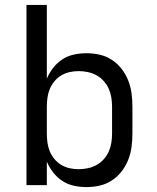

<svg xmlns="http://www.w3.org/2000/svg" viewBox="-20 -755 640 783"><path d="M332 8Q307 8 281.5 2.5Q256 -3 234.5 -17Q213 -31 197 -51.5Q181 -72 171 -96V0H88V-735H171V-434Q181 -458 197 -478.5Q213 -499 234.5 -513Q256 -527 281.5 -532.5Q307 -538 332 -538Q360 -538 386.5 -532Q413 -526 436 -511Q459 -496 476 -474Q493 -452 503 -426.5Q513 -401 516.5 -374Q520 -347 520 -320V-210Q520 -183 516.5 -156Q513 -129 503 -103.5Q493 -78 476 -56Q459 -34 436 -19Q413 -4 386.5 2Q360 8 332 8ZM301 -65Q320 -65 338.5 -69Q357 -73 373.5 -82Q390 -91 403 -105.5Q416 -120 423.5 -137Q431 -154 434 -172.5Q437 -191 437 -210V-320Q437 -339 434 -357.5Q431 -376 423.5 -393Q416 -410 403 -424.5Q390 -439 373.5 -448Q357 -457 338.5 -461Q320 -465 301 -465Q282 -465 264 -461Q246 -457 230 -447.5Q214 -438 202 -423.5Q190 -409 183 -392Q176 -375 173.5 -356.5Q171 -338 171 -320V-210Q171 -192 173.5 -173.5Q176 -155 183 -138Q190 -121 202 -106.5Q214 -92 230 -82.5Q246 -73 264 -69Q282 -65 301 -65Z"/></svg>

Font: Iosevka Mono
Style: Regular
Weight: 400
Designer: Belleve Invis
Foundry: Belleve Invis
Version: Version 11.1.1